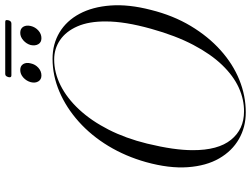

<svg xmlns="http://www.w3.org/2000/svg" viewBox="-130 -796 937 716"><g transform="rotate(-90 338.0 -438.5)"><path d="M476.5 -710.5Q531.5 -710.5 574.8 -684.5Q618 -658.5 644 -610Q670 -561.5 675 -494Q680 -426.5 658.5 -343.5Q638 -261 598.8 -195.5Q559.5 -130 508.2 -84Q457 -38 397.8 -14Q338.5 10 276.5 10Q221.5 10 177 -15.5Q132.5 -41 104.8 -89Q77 -137 72 -206.2Q67 -275.5 91 -362Q112.5 -438.5 151.2 -502.5Q190 -566.5 242 -613Q294 -659.5 353.8 -685Q413.5 -710.5 476.5 -710.5ZM279.5 3.5Q324.5 4 368.5 -16Q412.5 -36 453 -78Q493.5 -120 528 -185.5Q562.5 -251 588 -342.5Q602 -392.5 608.8 -434.5Q615.5 -476.5 615.5 -511Q616 -575 597.2 -617.8Q578.5 -660.5 546.2 -682.5Q514 -704.5 473.5 -704.5Q424.5 -704.5 376.8 -680.5Q329 -656.5 287 -611.2Q245 -566 212.2 -501.8Q179.5 -437.5 160 -358Q147.5 -306.5 141.5 -264.5Q135.5 -222.5 135.5 -188.5Q135 -93.5 174.2 -45Q213.5 3.5 279.5 3.5ZM414 -752Q399 -752 392 -763.5Q385 -775 389 -791.5Q393.5 -808 406.2 -819.5Q419 -831 434.5 -831Q450 -831 456.8 -819.5Q463.5 -808 459 -791.5Q455.5 -775 442.8 -763.5Q430 -752 414 -752ZM553 -752Q537.5 -752 530.8 -763.5Q524 -775 527.5 -792Q532 -808 545 -819.5Q558 -831 573 -831Q589 -831 595.8 -819.5Q602.5 -808 598.5 -791.5Q594.5 -775 581.8 -763.5Q569 -752 553 -752ZM408 -875.5Q410 -882 412.8 -884.5Q415.5 -887 420 -887H613.5Q618.5 -887 620 -884.8Q621.5 -882.5 620 -875.5Q618.5 -869.5 615.5 -866.8Q612.5 -864 607.5 -864H414.5Q410 -864 408.2 -866.5Q406.5 -869 408 -875.5Z"/></g></svg>

Font: Fraunces 120pt Light
Style: Italic
Weight: 300
Italic angle: -16°
Version: Version 1.000;[b76b70a41]